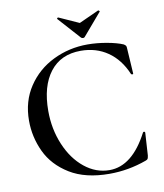

<svg xmlns="http://www.w3.org/2000/svg" viewBox="-88 -864 810 948"><g transform="rotate(-10 317.0 -390.0)"><path d="M38 -315Q38 -412 86.5 -485Q135 -558 215 -597Q295 -636 387 -636Q434 -636 484 -627Q534 -618 564 -605Q572 -600 574.5 -596Q577 -592 577 -582L585 -455Q585 -452 580.5 -452Q576 -452 574 -455Q542 -531 484 -571Q426 -611 349 -611Q249 -611 194.5 -540.5Q140 -470 140 -346Q140 -255 173 -176.5Q206 -98 263 -52Q320 -6 388 -6Q502 -6 582 -160Q584 -164 588.5 -163Q593 -162 593 -158L586 -44Q584 -31 581.5 -27.5Q579 -24 571 -21Q480 12 385 12Q264 12 186 -36Q108 -84 73 -158.5Q38 -233 38 -315ZM263 -785 262 -787Q262 -789 264.5 -791Q267 -793 269 -792L369 -747L468 -792Q470 -793 473.5 -789.5Q477 -786 475 -785L381 -675Q378 -671 372 -671Q366 -671 362 -675Z"/></g></svg>

Font: Cormorant Upright SemiBold
Style: Regular
Weight: 600
Designer: Christian Thalmann (Catharsis Fonts)
Foundry: Catharsis Fonts
Version: Version 3.302